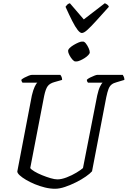

<svg xmlns="http://www.w3.org/2000/svg" viewBox="-20 -1167 789 1187"><path d="M320 0Q290 0 257.5 -8Q225 -16 195 -28.5Q165 -41 140.5 -55.5Q116 -70 101.5 -83.5Q87 -97 87 -107L177 -577Q185 -611 194.5 -631Q204 -651 211 -656H119Q118 -658 115 -662.5Q112 -667 112 -674Q118 -680 131 -687Q144 -694 157 -699Q170 -704 176 -704H353Q356 -701 360 -693Q364 -685 364 -673L318 -660Q288 -652 275 -634.5Q262 -617 253 -574L167 -128Q173 -119 193 -107Q213 -95 240 -84Q267 -73 292.5 -65.5Q318 -58 335 -58Q360 -58 392.5 -70.5Q425 -83 453 -100Q481 -117 493 -128L581 -577Q589 -613 598.5 -632Q608 -651 614 -656H524Q522 -658 519.5 -662.5Q517 -667 517 -674Q524 -681 537 -687.5Q550 -694 563 -699Q576 -704 580 -704H739Q741 -700 745 -693Q749 -686 749 -673L702 -659Q682 -654 670 -644.5Q658 -635 651 -617Q644 -599 637 -566L549 -108Q537 -94 510.5 -75.5Q484 -57 450 -40Q416 -23 382 -11.5Q348 0 320 0ZM453 -787Q445 -787 434.5 -799Q424 -811 415.5 -826.5Q407 -842 407 -852Q407 -860 417.5 -870.5Q428 -881 443 -889.5Q458 -898 471.5 -904Q485 -910 493 -910Q502 -910 511.5 -897.5Q521 -885 528 -869.5Q535 -854 535 -843Q535 -836 525.5 -826Q516 -816 502.5 -807.5Q489 -799 475 -793Q461 -787 453 -787ZM446 -787Q438 -787 427.5 -799Q417 -811 409 -826.5Q401 -842 401 -852Q401 -861 411.5 -871Q422 -881 436.5 -889.5Q451 -898 465 -904Q479 -910 487 -910Q495 -910 505 -897.5Q515 -885 521.5 -869.5Q528 -854 528 -843Q528 -836 518.5 -826Q509 -816 495.5 -807.5Q482 -799 468 -793Q454 -787 446 -787ZM486 -963Q475 -963 460 -982Q445 -1001 426.5 -1037.5Q408 -1074 385 -1125Q390 -1132 395.5 -1138Q401 -1144 412 -1147L498 -1047L628 -1147Q638 -1143 645 -1137Q652 -1131 653 -1125Q608 -1075 575 -1038.5Q542 -1002 520.5 -982.5Q499 -963 486 -963Z"/></svg>

Font: Texturina 12pt Light
Style: Italic
Weight: 300
Italic angle: -11°
Designer: Guillermo Torres Carreño
Foundry: Omnibus-Type
Version: Version 1.002